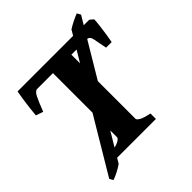

<svg xmlns="http://www.w3.org/2000/svg" viewBox="-208 -811 1007 1007"><g transform="rotate(-45 295.0 -308.0)"><path d="M541.5 -664.6 127.9 27.8Q120.6 33.7 105.5 42.5Q90.3 51.3 74.2 58.8Q58.1 66.4 47.9 69.3L36.6 49.3L451.2 -645.5Q468.8 -656.7 491 -667.7Q513.2 -678.7 529.8 -685.1ZM572.8 -598.1Q572.3 -581.5 569.1 -554.2Q565.9 -526.9 561.5 -498.3Q557.1 -469.7 553.2 -449.2H511.7Q502.4 -494.6 497.3 -523.2Q492.2 -551.8 471.2 -551.8H335.9L350.1 -615.2H553.2ZM103.5 -551.8Q88.4 -551.8 75.4 -526.6Q62.5 -501.5 40.5 -444.3L0 -458.5Q1.5 -477.5 5.1 -508.1Q8.8 -538.6 13.2 -568.4Q17.6 -598.1 21 -615.2H229.5L233.4 -551.8ZM145 0V-40.5Q189.9 -49.8 205.1 -59.3Q220.2 -68.8 220.2 -75.7V-555.2Q220.2 -561 207.3 -564.5Q194.3 -567.9 159.2 -574.7V-615.2H426.8V-574.7Q394 -567.9 375.5 -564.9Q356.9 -562 356.9 -555.2V-75.7Q356.9 -69.3 372.1 -59.6Q387.2 -49.8 432.1 -40.5V0Z"/></g></svg>

Font: Gentium Book Plus
Style: Bold
Weight: 700
Designer: Victor Gaultney, Annie Olsen, Iska Routamaa, Becca Hirsbrunner
Foundry: SIL International
Version: Version 6.101